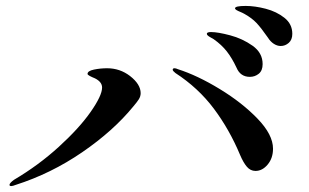

<svg xmlns="http://www.w3.org/2000/svg" viewBox="-20 -765 1040 647"><path d="M883 -638Q860 -671 844.5 -687.5Q829 -704 804 -718Q797 -722 789.5 -725Q782 -728 777 -731Q772 -734 772 -737Q772 -745 808 -745Q839 -745 875.5 -735.5Q912 -726 938.5 -705Q965 -684 965 -651Q965 -631 953 -620.5Q941 -610 926 -610Q914 -610 902.5 -617.5Q891 -625 883 -638ZM777 -537Q762 -569 744.5 -591.5Q727 -614 700 -633Q695 -636 689.5 -639Q684 -642 680.5 -645Q677 -648 677 -651Q677 -657 691 -657Q714 -657 755.5 -646Q797 -635 831 -611Q865 -587 865 -549Q865 -527 852 -516.5Q839 -506 822 -506Q790 -506 777 -537ZM12 -142Q12 -148 27 -159Q110 -208 178.5 -270.5Q247 -333 285.5 -388Q324 -443 324 -470Q324 -489 300 -501Q290 -505 282.5 -509Q275 -513 275 -516Q275 -526 296.5 -530.5Q318 -535 341 -535Q384 -535 418 -509Q454 -481 454 -451Q454 -440 447.5 -430Q441 -420 429 -406Q362 -324 257 -252Q152 -180 33 -142Q23 -138 18 -138Q12 -138 12 -142ZM789 -243Q753 -329 700.5 -399Q648 -469 571 -519Q562 -526 562 -530Q562 -535 568 -535Q573 -535 579 -532Q645 -511 720.5 -465Q796 -419 848 -365Q900 -311 900 -264Q900 -232 882 -210.5Q864 -189 841 -189Q824 -189 812 -203Q800 -217 789 -243Z"/></svg>

Font: Shippori Mincho B1 SemiBold
Style: Regular
Weight: 600
Designer: FONTDASU
Foundry: FONTDASU / Google Inc. / but / Adobe
Version: Version 3.110; ttfautohint (v1.8.3)